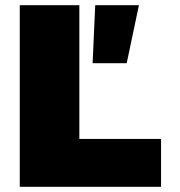

<svg xmlns="http://www.w3.org/2000/svg" viewBox="-20 -718 690 738"><path d="M56 -698H285V-184H599V0H56ZM346 -698H514L467 -475H336Z"/></svg>

Font: Azeret Mono Black
Style: Regular
Weight: 900
Designer: Martin Vácha
Foundry: Displaay
Version: Version 1.000; Glyphs 3.0.3, build 3074